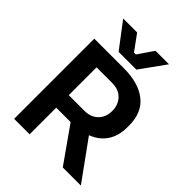

<svg xmlns="http://www.w3.org/2000/svg" viewBox="-262 -1102 1245 1245"><g transform="rotate(45 360.0 -480.0)"><path d="M90 -735H361Q496 -735 572 -675Q648 -615 648 -497V-481Q648 -401 611.5 -347Q575 -293 508 -268L702 0H536L364 -244H361H232V0H90ZM376 -359Q434 -359 469 -394Q504 -429 504 -486Q504 -543 469 -578.5Q434 -614 376 -614H232V-359ZM130 -960H258L336 -853H353L426 -960H550L425 -786H262Z"/></g></svg>

Font: Sora-SIA SemiBold
Style: Regular
Weight: 600
Designer: Jonathan Barnbrook, Julián Moncada
Foundry: Barnbrook Fonts
Version: Version 2.000